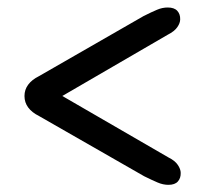

<svg xmlns="http://www.w3.org/2000/svg" viewBox="-20 -602 565 520"><path d="M137.3 -348.7V-335.4L434.4 -508Q452.4 -517.1 460.2 -528.4Q468 -539.7 468 -549.6Q468.4 -563.6 460.2 -572.6Q452.1 -581.7 434.2 -581.7Q419.6 -581.7 405.1 -575.5Q390.5 -569.4 368.7 -558.4L85.8 -395.9Q66.3 -386.2 56.3 -372.6Q46.3 -359.1 46.3 -342Q46.3 -324.5 56.3 -311Q66.3 -297.4 85.8 -287.7L370.6 -124.6Q391.9 -114.1 406.7 -107.8Q421.5 -101.4 436.1 -101.4Q453.6 -101.4 461.7 -110.5Q469.8 -119.5 469.4 -133.8Q469.4 -143.7 461.6 -155.3Q453.9 -166.9 436.4 -175.5Z"/></svg>

Font: Fraunces
Style: Regular
Weight: 900
Version: Version 1.000;[b76b70a41]